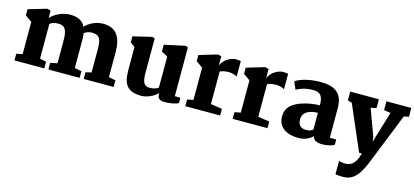

<svg xmlns="http://www.w3.org/2000/svg" viewBox="-66 -1073 3988 1848"><g transform="rotate(15 1928.0 -149.5)"><path d="M47.9 0H345.2V-66.4L281.2 -80.1V-425.8C292 -438 328.1 -448.7 344.2 -450.2C416 -456.1 455.1 -436 455.1 -310.5V-80.6L385.7 -66.4V0H697.3V-66.4L627.9 -79.6V-343.8C627.9 -388.7 626.5 -410.2 623 -426.3C642.6 -439.5 671.4 -451.2 693.8 -451.2C766.1 -451.2 794.9 -431.6 794.9 -307.1V-80.1L737.8 -66.4V0H1036.1V-66.4L967.8 -79.6V-329.1C967.8 -477.1 913.6 -562 784.7 -562C701.7 -562 645 -523.4 604 -485.8C575.2 -550.3 508.8 -567.4 438 -563.5C370.1 -559.6 300.3 -522.9 259.8 -480.5V-552.7L223.6 -562L42 -508.3V-446.8L108.4 -399.9V-78.6L47.9 -66.4Z M1130.4 -190.9C1130.4 -47.9 1178.2 13.7 1314.5 13.7C1360.8 13.7 1438.5 -13.7 1475.6 -58.6V-40C1475.6 -1 1506.8 13.7 1545.4 13.7C1598.6 13.7 1662.1 2 1683.6 -14.2V-66.4H1627.9V-553.7L1600.6 -562L1396.5 -517.6V-450.2L1458.5 -415.5V-107.4C1442.4 -91.8 1404.3 -81.5 1371.6 -81.5C1311 -81.5 1296.9 -126 1296.9 -213.9V-553.7L1271 -562L1084.5 -517.6V-458L1130.4 -423.8Z M1750.5 0H2097.2V-66.4L1983.4 -83V-406.7C1988.8 -410.2 2015.1 -425.3 2070.3 -425.3C2092.8 -425.3 2137.7 -417 2153.8 -401.9V-556.2C2145.5 -560.1 2124 -562 2101.1 -562C2060.5 -562 1977.1 -522.9 1960.4 -457.5V-553.2L1925.3 -562L1744.1 -508.3V-446.8L1810.5 -399.9V-78.6L1750.5 -66.4Z M2222.2 0H2568.8V-66.4L2455.1 -83V-406.7C2460.4 -410.2 2486.8 -425.3 2542 -425.3C2564.5 -425.3 2609.4 -417 2625.5 -401.9V-556.2C2617.2 -560.1 2595.7 -562 2572.8 -562C2532.2 -562 2448.7 -522.9 2432.1 -457.5V-553.2L2397 -562L2215.8 -508.3V-446.8L2282.2 -399.9V-78.6L2222.2 -66.4Z M2680.7 -192.4C2655.3 -86.4 2710 13.7 2880.4 13.7C2942.9 13.7 2988.3 -10.3 3022 -42C3024.4 5.4 3085 13.7 3109.9 13.7C3147.5 13.7 3203.1 8.8 3236.3 -14.2V-66.4H3172.4V-361.3C3172.4 -520.5 3079.1 -562 2947.8 -562C2809.6 -562 2721.2 -519.5 2700.7 -502L2733.9 -426.8C2748 -437 2811 -468.8 2895.5 -468.8C2961.9 -468.8 2999.5 -446.8 2999.5 -342.8C2902.8 -342.8 2708 -306.6 2680.7 -192.4ZM2849.6 -163.6C2849.6 -249.5 2938.5 -268.1 2999.5 -268.1C2999.5 -212.4 2999 -156.2 2999 -100.6C2986.8 -91.3 2972.7 -84 2955.1 -81.5C2886.2 -71.8 2849.6 -100.6 2849.6 -163.6Z M3316.4 127.4 3315.4 257.3C3321.8 260.3 3335 262.2 3349.6 263.2C3364.3 264.2 3380.4 264.6 3394 264.6C3502.9 264.6 3559.1 179.7 3616.2 27.3C3630.4 -10.7 3662.1 -81.5 3807.1 -448.7L3856 -459V-546.4H3607.9V-459L3674.8 -447.8L3595.2 -186L3581.1 -135.7L3573.2 -186L3477.1 -446.8L3532.7 -459V-546.4H3247.1V-459L3289.6 -446.3L3481.9 0H3509.3C3480.5 120.6 3419.4 134.3 3388.7 135.3C3356.4 136.2 3333 130.9 3316.4 127.4Z"/></g></svg>

Font: Merriweather
Style: Heavy
Weight: 900
Designer: Eben Sorkin ( eben@eyebytes.com )
Foundry: Sorkin Type Co.
Version: Version 1.003